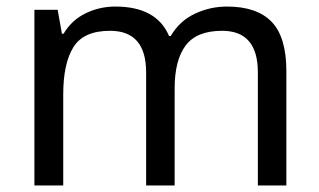

<svg xmlns="http://www.w3.org/2000/svg" viewBox="-20 -566 975 586"><path d="M673 -546Q764 -546 809 -499.5Q854 -453 854 -349V0H767V-345Q767 -472 658 -472Q580 -472 546.5 -427Q513 -382 513 -296V0H426V-345Q426 -472 316 -472Q235 -472 204 -422Q173 -372 173 -278V0H85V-536H156L169 -463H174Q199 -505 241.5 -525.5Q284 -546 332 -546Q458 -546 496 -456H501Q528 -502 574.5 -524Q621 -546 673 -546Z"/></svg>

Font: Noto IKEA Arabic
Style: Regular
Weight: 400
Designer: Monotype Design Team
Foundry: Monotype Imaging Inc.
Version: Version 1.200